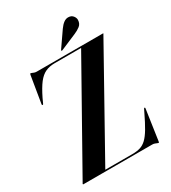

<svg xmlns="http://www.w3.org/2000/svg" viewBox="-212 -992 993 1112"><g transform="rotate(-30 284.5 -436.0)"><path d="M552.5 -695.5 165.5 -3 161.5 -9.5H351Q380.5 -9.5 402.8 -16.2Q425 -23 444.2 -41.2Q463.5 -59.5 484 -94Q504.5 -128.5 531 -184L540 -202.5Q541.5 -205.5 542.8 -206.5Q544 -207.5 546 -207Q548 -206.5 548.5 -204.8Q549 -203 548.5 -200.5L519 1Q518.5 6 517.5 8.2Q516.5 10.5 514 10.5Q512 10.5 506.8 8Q501.5 5.5 494 2.8Q486.5 0 477 0H17.5Q16 0 15.2 -0.8Q14.5 -1.5 14.5 -3Q14.5 -4 15 -5Q15.5 -6 16 -6.5L404 -696.5L406 -690.5H225.5Q188.5 -690.5 162 -678.2Q135.5 -666 112.2 -636Q89 -606 62 -550.5L48.5 -521Q46.5 -517 44.8 -516.2Q43 -515.5 41 -516Q39.5 -516.5 39 -518.2Q38.5 -520 39 -523L68.5 -701.5Q69.5 -706 70.5 -708Q71.5 -710 74 -710Q76.5 -710 81.5 -707.5Q86.5 -705 93.8 -702.5Q101 -700 109.5 -700H551.5Q552.5 -700 553.2 -699.8Q554 -699.5 554 -698Q554 -697.5 553.8 -697Q553.5 -696.5 552.5 -695.5ZM364.5 -840Q379 -860.5 394.2 -871.5Q409.5 -882.5 425.5 -881.5Q445 -881 455.8 -867.5Q466.5 -854 466 -840Q465 -815 447.8 -801.8Q430.5 -788.5 409 -779.5L300 -733Q298.5 -732.5 296.5 -732.2Q294.5 -732 293.5 -733.5Q293 -734.5 293.5 -736.2Q294 -738 295 -739.5Z"/></g></svg>

Font: Fraunces 120pt SemiBold
Style: Regular
Weight: 600
Version: Version 1.000;[b76b70a41]